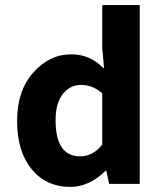

<svg xmlns="http://www.w3.org/2000/svg" viewBox="-20 -721 640 753"><path d="M256 12Q161 12 104 -57.5Q47 -127 47 -248Q47 -365 110.5 -436.5Q174 -508 259 -508Q333 -508 384 -455H388L381 -532V-701H528V0H408L397 -51H394Q329 12 256 12ZM294 -108Q345 -108 381 -154V-355Q344 -388 298 -388Q255 -388 226.5 -352.5Q198 -317 198 -250Q198 -108 294 -108Z"/></svg>

Font: TypoPRO Source Code Pro
Style: Bold
Weight: 700
Monospace: yes
Designer: Paul D. Hunt, Teo Tuominen
Foundry: Adobe Systems Incorporated
Version: Version 2.010;PS 1.0;hotconv 1.0.84;makeotf.lib2.5.63406